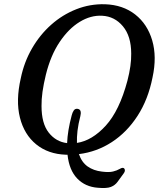

<svg xmlns="http://www.w3.org/2000/svg" viewBox="-20 -733 767 927"><path d="M487 -712.5Q573.5 -709.5 632.8 -663Q692 -616.5 715 -537.5Q738 -458.5 716.5 -359.5Q695.5 -253 644.2 -173.8Q593 -94.5 520 -47Q447 0.5 361 11Q374.5 50.5 403.2 70.8Q432 91 472 95.5Q506.5 100 526 95Q545.5 90 556 83.5Q566.5 77 574 77.5Q580.5 78.5 582.5 86Q584.5 93.5 578 103L547.5 145Q535.5 161.5 515.5 169.5Q495.5 177.5 452 173.5Q391.5 169 352.8 128.8Q314 88.5 306 14Q302 14 298 14Q212.5 11 154.8 -36Q97 -83 76.2 -165.2Q55.5 -247.5 80.5 -356Q96.5 -433.5 134.5 -499.2Q172.5 -565 227 -613.5Q281.5 -662 348 -688.2Q414.5 -714.5 487 -712.5ZM326 -175.5Q329.5 -190 336.2 -199.8Q343 -209.5 355 -207.5Q366.5 -205.5 369 -195.8Q371.5 -186 368 -172.5Q358 -134 354.2 -101.8Q350.5 -69.5 351.5 -43Q424.5 -54 490.5 -126.2Q556.5 -198.5 595 -342.5Q605 -381 609.5 -413.8Q614 -446.5 613.5 -474Q613.5 -558 573.5 -606Q533.5 -654 473 -657Q418 -660 364.5 -627.2Q311 -594.5 267.8 -530Q224.5 -465.5 201.5 -372.5Q190.5 -327.5 185.2 -289.8Q180 -252 180.5 -221Q180.5 -137 215.2 -92.8Q250 -48.5 304 -42Q306.5 -102.5 326 -175.5Z"/></svg>

Font: Fraunces 72pt S100
Style: Italic
Weight: 400
Italic angle: -16°
Version: Version 1.000; ttfautohint (v1.8.3)